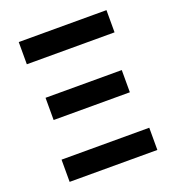

<svg xmlns="http://www.w3.org/2000/svg" viewBox="-132 -836 865 942"><g transform="rotate(-20 300.0 -365.0)"><path d="M71 -614V-730H529V-614ZM101 -312V-428H499V-312ZM71 0V-116H529V0Z"/></g></svg>

Font: JetBrains Mono NL
Style: Bold
Weight: 700
Monospace: yes
Designer: Philipp Nurullin, Konstantin Bulenkov
Foundry: JetBrains
Version: Version 2.305; ttfautohint (v1.8.4.7-5d5b)